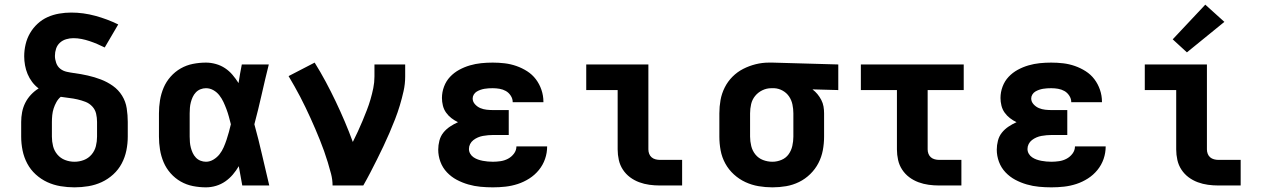

<svg xmlns="http://www.w3.org/2000/svg" viewBox="-20 -797 5440 825"><path d="M300 8Q270 8 240 3Q210 -2 183 -14.5Q156 -27 133.5 -47.5Q111 -68 97 -94.5Q83 -121 77 -150.5Q71 -180 71 -210V-273Q71 -294 75 -315Q79 -336 88.5 -355Q98 -374 113 -390Q128 -406 146 -417Q130 -429 118 -445Q106 -461 98.5 -479Q91 -497 87.5 -516.5Q84 -536 84 -555Q84 -581 90 -606.5Q96 -632 109 -654.5Q122 -677 141.5 -695Q161 -713 184.5 -723.5Q208 -734 234 -738.5Q260 -743 286 -743Q338 -743 389.5 -729Q441 -715 488 -692L430 -593Q414 -601 397.5 -608Q381 -615 364.5 -620.5Q348 -626 330.5 -629.5Q313 -633 295 -633Q280 -633 264.5 -628.5Q249 -624 237.5 -613.5Q226 -603 221 -588Q216 -573 216 -557Q216 -542 221.5 -526.5Q227 -511 239 -501.5Q251 -492 267 -488.5Q283 -485 298 -483H299Q328 -479 357 -472.5Q386 -466 413.5 -455.5Q441 -445 465 -428Q489 -411 504.5 -386Q520 -361 524.5 -331.5Q529 -302 529 -273V-210Q529 -180 523 -150.5Q517 -121 503 -94.5Q489 -68 466.5 -47.5Q444 -27 417 -14.5Q390 -2 360 3Q330 8 300 8ZM300 -102Q321 -102 340.5 -109.5Q360 -117 373.5 -133Q387 -149 392 -169Q397 -189 397 -210V-273Q397 -291 393 -308.5Q389 -326 376.5 -339.5Q364 -353 347 -359.5Q330 -366 312.5 -370Q295 -374 277 -376Q259 -378 241 -381Q230 -372 222.5 -358.5Q215 -345 210.5 -331Q206 -317 204.5 -302Q203 -287 203 -273V-210Q203 -189 208 -169Q213 -149 226.5 -133Q240 -117 259.5 -109.5Q279 -102 300 -102Z M865 8Q837 8 809 2.5Q781 -3 756.5 -17Q732 -31 713 -52.5Q694 -74 683 -100Q672 -126 667.5 -154Q663 -182 663 -210V-310Q663 -338 667.5 -366Q672 -394 683 -420Q694 -446 713 -467.5Q732 -489 756.5 -503Q781 -517 809 -522.5Q837 -528 865 -528Q886 -528 907.5 -522Q929 -516 947 -504Q965 -492 979 -475.5Q993 -459 1005 -440Q1008 -460 1011.5 -480Q1015 -500 1019 -520H1135Q1119 -456 1104.5 -391.5Q1090 -327 1073 -263Q1091 -198 1106 -132Q1121 -66 1137 0H1021Q1017 -21 1013.5 -41.5Q1010 -62 1006 -83Q995 -64 980.5 -47Q966 -30 948 -17.5Q930 -5 908.5 1.5Q887 8 865 8ZM865 -102Q882 -102 897.5 -111.5Q913 -121 923.5 -134.5Q934 -148 941 -164Q948 -180 953.5 -196.5Q959 -213 963.5 -229.5Q968 -246 972 -263Q968 -279 963.5 -295.5Q959 -312 953 -328Q947 -344 940 -359Q933 -374 922.5 -387.5Q912 -401 897 -409.5Q882 -418 865 -418Q853 -418 841.5 -413.5Q830 -409 821.5 -400Q813 -391 808 -380Q803 -369 800 -357.5Q797 -346 796 -334Q795 -322 795 -310V-210Q795 -198 796 -186Q797 -174 800 -162.5Q803 -151 808 -140Q813 -129 821.5 -120Q830 -111 841.5 -106.5Q853 -102 865 -102Z M1409 0Q1409 -25 1402.5 -50Q1396 -75 1388.5 -99.5Q1381 -124 1372.5 -148Q1364 -172 1354.5 -195.5Q1345 -219 1335 -242.5Q1325 -266 1314.5 -289Q1304 -312 1293 -335Q1282 -358 1270 -381Q1258 -404 1245.5 -426Q1233 -448 1220 -470L1332 -528Q1357 -488 1379.5 -446Q1402 -404 1422.5 -361Q1443 -318 1461.5 -274.5Q1480 -231 1496 -187Q1507 -209 1517.5 -231.5Q1528 -254 1537.5 -277Q1547 -300 1556 -323Q1565 -346 1572 -370Q1579 -394 1584 -418.5Q1589 -443 1589 -468V-520H1721V-468Q1721 -436 1714 -405Q1707 -374 1698 -344Q1689 -314 1677.5 -284.5Q1666 -255 1653.5 -226Q1641 -197 1627.5 -168.5Q1614 -140 1600 -112Q1586 -84 1571.5 -56Q1557 -28 1541 0Z M2098 8Q2071 8 2044.5 5.5Q2018 3 1992 -4.5Q1966 -12 1942.5 -24.5Q1919 -37 1900.5 -56.5Q1882 -76 1872.5 -101.5Q1863 -127 1863 -154Q1863 -173 1868 -192.5Q1873 -212 1885 -227Q1897 -242 1913.5 -253Q1930 -264 1948 -272Q1933 -279 1919.5 -289.5Q1906 -300 1896.5 -313.5Q1887 -327 1883 -343.5Q1879 -360 1879 -376Q1879 -401 1888 -425Q1897 -449 1914 -467Q1931 -485 1953 -497Q1975 -509 1999 -516Q2023 -523 2047.5 -525.5Q2072 -528 2097 -528Q2123 -528 2148.5 -525Q2174 -522 2198.5 -513.5Q2223 -505 2245 -491Q2267 -477 2282.5 -456.5Q2298 -436 2306.5 -411Q2315 -386 2315 -360Q2315 -360 2315 -359.5Q2315 -359 2315 -358H2183Q2183 -358 2183 -358.5Q2183 -359 2183 -359Q2183 -373 2174.5 -386Q2166 -399 2153.5 -406Q2141 -413 2126.5 -415.5Q2112 -418 2097 -418Q2088 -418 2079.5 -417.5Q2071 -417 2062 -415.5Q2053 -414 2044.5 -411Q2036 -408 2028.5 -403.5Q2021 -399 2016 -391Q2011 -383 2011 -374Q2011 -360 2021 -349Q2031 -338 2044 -332.5Q2057 -327 2071.5 -325.5Q2086 -324 2100 -324H2166V-217H2100Q2089 -217 2077.5 -216Q2066 -215 2055 -213Q2044 -211 2033.5 -206.5Q2023 -202 2014 -195Q2005 -188 2000 -178Q1995 -168 1995 -157Q1995 -146 2000.5 -136.5Q2006 -127 2015 -121Q2024 -115 2034 -111.5Q2044 -108 2054.5 -106Q2065 -104 2076 -103Q2087 -102 2098 -102Q2114 -102 2131 -104.5Q2148 -107 2163 -115Q2178 -123 2188.5 -137Q2199 -151 2199 -168H2331Q2331 -168 2331 -168Q2331 -168 2331 -168Q2331 -140 2322 -114Q2313 -88 2295.5 -66.5Q2278 -45 2254.5 -30Q2231 -15 2205 -6.5Q2179 2 2152 5Q2125 8 2098 8Z M2815 0Q2793 0 2770.5 -3Q2748 -6 2726.5 -14Q2705 -22 2687 -35.5Q2669 -49 2656.5 -68Q2644 -87 2639 -109.5Q2634 -132 2634 -155V-410H2499V-520H2766V-155Q2766 -145 2769.5 -136Q2773 -127 2780 -121Q2787 -115 2796.5 -112.5Q2806 -110 2815 -110H2911V0Z M3299 8Q3269 8 3239.5 3Q3210 -2 3183 -14.5Q3156 -27 3133.5 -47.5Q3111 -68 3096.5 -94.5Q3082 -121 3076.5 -150.5Q3071 -180 3071 -210V-310Q3071 -339 3076 -367Q3081 -395 3094 -421Q3107 -447 3127.5 -467.5Q3148 -488 3173.5 -501Q3199 -514 3227 -521Q3255 -528 3284 -528Q3288 -528 3292 -528Q3296 -528 3300 -528L3582 -520V-410L3471 -413Q3483 -404 3492.5 -392.5Q3502 -381 3509 -367.5Q3516 -354 3518.5 -339.5Q3521 -325 3521 -310V-210Q3521 -180 3515.5 -151Q3510 -122 3496.5 -96Q3483 -70 3461.5 -49Q3440 -28 3413.5 -15Q3387 -2 3358 3Q3329 8 3299 8ZM3299 -102Q3319 -102 3338 -110Q3357 -118 3368.5 -134Q3380 -150 3384.5 -170Q3389 -190 3389 -210V-310Q3389 -329 3385 -348Q3381 -367 3370.5 -382.5Q3360 -398 3343 -407.5Q3326 -417 3307 -418H3300Q3298 -418 3296.5 -418Q3295 -418 3294 -418Q3274 -418 3255.5 -409Q3237 -400 3224.5 -384.5Q3212 -369 3207.5 -349.5Q3203 -330 3203 -310V-210Q3203 -190 3208 -169.5Q3213 -149 3226 -133Q3239 -117 3258.5 -109.5Q3278 -102 3299 -102Z M4015 0Q3993 0 3970.5 -3Q3948 -6 3926.5 -14Q3905 -22 3887 -35.5Q3869 -49 3856.5 -68Q3844 -87 3839 -109.5Q3834 -132 3834 -155V-410H3679V-520H4121V-410H3966V-155Q3966 -145 3969.5 -136Q3973 -127 3980 -121Q3987 -115 3996.5 -112.5Q4006 -110 4015 -110H4111V0Z M4498 8Q4471 8 4444.5 5.5Q4418 3 4392 -4.5Q4366 -12 4342.5 -24.5Q4319 -37 4300.5 -56.5Q4282 -76 4272.5 -101.5Q4263 -127 4263 -154Q4263 -173 4268 -192.5Q4273 -212 4285 -227Q4297 -242 4313.5 -253Q4330 -264 4348 -272Q4333 -279 4319.5 -289.5Q4306 -300 4296.5 -313.5Q4287 -327 4283 -343.5Q4279 -360 4279 -376Q4279 -401 4288 -425Q4297 -449 4314 -467Q4331 -485 4353 -497Q4375 -509 4399 -516Q4423 -523 4447.5 -525.5Q4472 -528 4497 -528Q4523 -528 4548.5 -525Q4574 -522 4598.5 -513.5Q4623 -505 4645 -491Q4667 -477 4682.5 -456.5Q4698 -436 4706.5 -411Q4715 -386 4715 -360Q4715 -360 4715 -359.5Q4715 -359 4715 -358H4583Q4583 -358 4583 -358.5Q4583 -359 4583 -359Q4583 -373 4574.5 -386Q4566 -399 4553.5 -406Q4541 -413 4526.5 -415.5Q4512 -418 4497 -418Q4488 -418 4479.5 -417.5Q4471 -417 4462 -415.5Q4453 -414 4444.5 -411Q4436 -408 4428.5 -403.5Q4421 -399 4416 -391Q4411 -383 4411 -374Q4411 -360 4421 -349Q4431 -338 4444 -332.5Q4457 -327 4471.5 -325.5Q4486 -324 4500 -324H4566V-217H4500Q4489 -217 4477.5 -216Q4466 -215 4455 -213Q4444 -211 4433.5 -206.5Q4423 -202 4414 -195Q4405 -188 4400 -178Q4395 -168 4395 -157Q4395 -146 4400.5 -136.5Q4406 -127 4415 -121Q4424 -115 4434 -111.5Q4444 -108 4454.5 -106Q4465 -104 4476 -103Q4487 -102 4498 -102Q4514 -102 4531 -104.5Q4548 -107 4563 -115Q4578 -123 4588.5 -137Q4599 -151 4599 -168H4731Q4731 -168 4731 -168Q4731 -168 4731 -168Q4731 -140 4722 -114Q4713 -88 4695.5 -66.5Q4678 -45 4654.5 -30Q4631 -15 4605 -6.5Q4579 2 4552 5Q4525 8 4498 8Z M5215 0Q5193 0 5170.5 -3Q5148 -6 5126.5 -14Q5105 -22 5087 -35.5Q5069 -49 5056.5 -68Q5044 -87 5039 -109.5Q5034 -132 5034 -155V-410H4899V-520H5166V-155Q5166 -145 5169.5 -136Q5173 -127 5180 -121Q5187 -115 5196.5 -112.5Q5206 -110 5215 -110H5311V0ZM5080 -572 5019 -628 5159 -777 5241 -703Z"/></svg>

Font: Iosevka Custom XBdEx
Style: Regular
Weight: 800
Width: 7
Monospace: yes
Designer: Belleve Invis
Foundry: Belleve Invis
Version: Version 11.2.4; ttfautohint (v1.8.4)